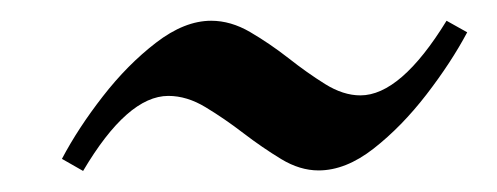

<svg xmlns="http://www.w3.org/2000/svg" viewBox="-20 -379 481 186"><path d="M432.6 -347.7Q417 -318.4 393.1 -287.4Q369.1 -256.3 342 -235.1Q314.9 -213.9 288.6 -213.9Q270.5 -213.9 252.4 -224.9Q234.4 -235.8 215.8 -250Q197.3 -264.2 179.2 -275.1Q161.1 -286.1 143.1 -286.1Q103.5 -286.1 60.5 -213.4L40 -225.1Q55.7 -254.9 79.6 -285.6Q103.5 -316.4 131.1 -337.6Q158.7 -358.9 184.6 -358.9Q203.6 -358.9 222.4 -347.9Q241.2 -336.9 259.3 -322.8Q277.3 -308.6 294.9 -297.6Q312.5 -286.6 329.1 -286.6Q368.2 -286.6 412.6 -358.9Z"/></svg>

Font: Dai Banna SIL Light
Style: Italic
Weight: 300
Italic angle: -11°
Designer: Victor Gaultney
Foundry: SIL International
Version: Version 4.000